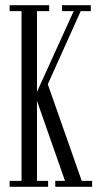

<svg xmlns="http://www.w3.org/2000/svg" viewBox="-20 -720 394 740"><path d="M17 0V-23H63V-677H17V-700H169.5V-677H122.5V-366L264 -677H219V-700H330V-677H291L158 -381.5L159 -410L295 -23H335V0H193V-23H230.5L116.5 -348.5L122.5 -348V-23H165.5V0Z"/></svg>

Font: Imbue 48pt Light
Style: Regular
Weight: 300
Designer: Tyler Finck
Foundry: Etcetera Type Company
Version: Version 1.102